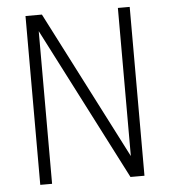

<svg xmlns="http://www.w3.org/2000/svg" viewBox="-51 -746 702 793"><g transform="rotate(-5 300.0 -350.0)"><path d="M84 0V-700H152L467 -86V-700H516V0H458L133 -633V0Z"/></g></svg>

Font: Red Hat Mono
Style: Regular
Weight: 300
Monospace: yes
Designer: Pentagram, MCKL
Foundry: Pentagram, MCKL
Version: Version 1.023